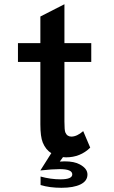

<svg xmlns="http://www.w3.org/2000/svg" viewBox="-20 -769 540 908"><path d="M284.7 -749V-564.9H411.6V-476.1H284.7V-193.8Q284.7 -152.3 289.1 -142.6Q297.4 -123 317.4 -123Q343.8 -123 373.5 -148.9L406.7 -70.8Q359.9 -24.9 292 -24.9Q282.2 -24.9 277.8 -25.9L262.7 -4.9Q278.3 -5.9 286.1 -5.9Q331.5 -5.9 357.9 8.8Q393.6 28.3 393.6 56.2Q393.6 86.9 360.8 103Q328.1 119.1 270.5 119.1Q214.4 119.1 171.9 106V65.9Q219.7 79.1 266.1 79.1Q321.8 79.1 321.8 55.7Q321.8 30.8 262.7 30.8Q227.5 30.8 170.9 37.1L222.7 -44.9Q196.3 -60.5 182.1 -95.2Q170.9 -122.6 170.9 -181.2V-476.1H64.9V-564.9H170.9V-690.9Z"/></svg>

Font: BIZ UDGothic
Style: Bold
Weight: 700
Monospace: yes
Designer: TypeBank Co., Ltd.
Foundry: Morisawa Inc.
Version: Version 1.05